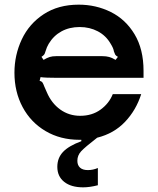

<svg xmlns="http://www.w3.org/2000/svg" viewBox="-20 -589 677 824"><path d="M226 -255Q174 -255 154 -258L150 -242Q159 -240 162.5 -234.5Q166 -229 170 -218Q179 -197 181 -193Q201 -146 238.5 -119Q276 -92 324 -92Q375 -92 411.5 -118.5Q448 -145 464 -185H586Q564 -116 516.5 -66Q469 -16 397 2Q344 43 328 60.5Q312 78 312 101Q312 120 323.5 130.5Q335 141 357 141Q379 141 400 132V206Q365 215 337 215Q285 215 255.5 191.5Q226 168 226 127Q226 89 250.5 63Q275 37 329 17V11H321Q239 11 175.5 -26.5Q112 -64 77 -129.5Q42 -195 42 -277Q42 -353 73.5 -420Q105 -487 167.5 -528Q230 -569 318 -569Q392 -569 455.5 -537.5Q519 -506 557.5 -442Q596 -378 596 -285V-255ZM175 -368Q173 -360 170 -355.5Q167 -351 158 -345L167 -332Q182 -341 193.5 -344.5Q205 -348 221 -348H419Q436 -348 448.5 -344.5Q461 -341 476 -332L486 -345Q477 -350 474.5 -354.5Q472 -359 469 -368Q467 -382 455 -401Q435 -436 400 -454.5Q365 -473 322 -473Q278 -473 244 -454.5Q210 -436 189 -401Q181 -388 175 -368Z"/></svg>

Font: Open Sauce Sans SemiBold
Style: Regular
Weight: 600
Designer: Alfredo Marco Pradil
Foundry: Creative Sauce Fz LLC
Version: Version 1.477